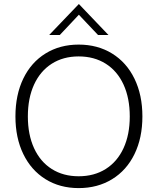

<svg xmlns="http://www.w3.org/2000/svg" viewBox="-20 -929 788 958"><path d="M57 -348Q57 -455.5 96.2 -536.8Q135.5 -618 207.2 -662.2Q279 -706.5 372.5 -706.5Q467 -706.5 539.2 -662Q611.5 -617.5 651 -536.2Q690.5 -455 690.5 -348Q690.5 -241 651 -160Q611.5 -79 539.2 -34.8Q467 9.5 372.5 9.5Q278.5 9.5 207 -35Q135.5 -79.5 96.2 -160.5Q57 -241.5 57 -348ZM372.5 -49.5Q450 -49.5 507.8 -86Q565.5 -122.5 596.5 -190Q627.5 -257.5 627.5 -348Q627.5 -439 596.5 -506.8Q565.5 -574.5 507.8 -611Q450 -647.5 372.5 -647.5Q295.5 -647.5 238.2 -611Q181 -574.5 150 -507Q119 -439.5 119 -348Q119 -257 150 -189.5Q181 -122 238.2 -85.8Q295.5 -49.5 372.5 -49.5ZM373.5 -909 521 -754.5H469L373.5 -855.5L278.5 -754.5H225.5Z"/></svg>

Font: HK Grotesk Light
Style: Regular
Weight: 300
Designer: Alfredo Marco Pradil
Foundry: Hanken Design Co.
Version: Version 3.001